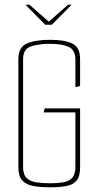

<svg xmlns="http://www.w3.org/2000/svg" viewBox="-20 -793 415 815"><path d="M88 -773H105L187 -701L269 -773H284L200 -688H172ZM193 2Q152 2 121.5 -3.5Q91 -9 74.5 -27Q58 -45 58 -82V-543Q58 -593 94.5 -608.5Q131 -624 193 -624Q255 -624 287.5 -608Q320 -592 320 -542V-428L300 -423V-540Q300 -581 271.5 -594Q243 -607 193 -607Q144 -607 111 -596Q78 -585 78 -541V-84Q78 -52 93 -37.5Q108 -23 134 -19Q160 -15 193 -15Q224 -15 248 -19Q272 -23 286 -37.5Q300 -52 300 -84V-316H165L170 -333H320V-82Q320 -45 305.5 -27Q291 -9 262.5 -3.5Q234 2 193 2Z"/></svg>

Font: Smooch Sans Thin
Style: Regular
Weight: 100
Designer: Robert E. Leuschke
Foundry: Robert E. Leuschke
Version: Version 1.010